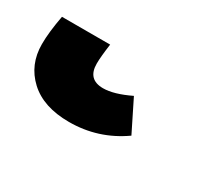

<svg xmlns="http://www.w3.org/2000/svg" viewBox="-65 -54 406 349"><g transform="rotate(30 138.0 120.5)"><path d="M94.2 200.2Q40.5 200.2 10.7 172.6Q-19 145 -19 102.1Q-19 77.1 -12.2 41H88.9Q85 68.8 85 83Q85 116.2 117.2 116.2Q139.6 116.2 172.9 100.1L205.1 165Q155.3 200.2 94.2 200.2Z"/></g></svg>

Font: FiraGO SemiBold
Style: Italic
Weight: 600
Italic angle: -8°
Designer: bBox Type GmbH
Foundry: bBox Type GmbH
Version: Version 1.001;PS 001.001;hotconv 1.0.88;makeotf.lib2.5.64775